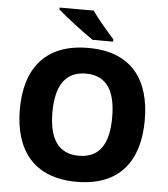

<svg xmlns="http://www.w3.org/2000/svg" viewBox="-61 -986 918 1050"><g transform="rotate(5 398.0 -460.5)"><path d="M410 -931H223V-921C266 -883 367 -805 419 -771H531V-784C498 -821 441 -886 410 -931ZM741 -358C741 -580 637 -725 399 -725C162 -725 55 -580 55 -359C55 -137 162 10 398 10C637 10 741 -137 741 -358ZM234 -358C234 -498 282 -584 399 -584C516 -584 562 -498 562 -358C562 -218 516 -133 398 -133C282 -133 234 -218 234 -358Z"/></g></svg>

Font: Noto Sans Arabic UI XBd
Style: Regular
Weight: 800
Designer: Monotype Design Team, Nadine Chahine and Nizar Qandah
Foundry: Monotype Imaging Inc.
Version: Version 2.010